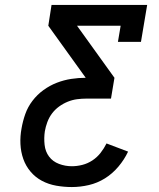

<svg xmlns="http://www.w3.org/2000/svg" viewBox="-20 -755 640 775"><path d="M270 0Q238 0 207 -5.5Q176 -11 149.5 -25Q123 -39 103.5 -62Q84 -85 74 -113.5Q64 -142 62.5 -173.5Q61 -205 67 -237Q72 -266 82 -294.5Q92 -323 111 -348Q130 -373 155.5 -391.5Q181 -410 209.5 -421Q238 -432 267.5 -436.5Q297 -441 326 -441L175 -651L188 -735H574L549 -586H456L467 -651H291L442 -441L428 -357H329Q310 -357 291 -354.5Q272 -352 253.5 -344.5Q235 -337 218.5 -325Q202 -313 190 -297Q178 -281 171 -262Q164 -243 161 -225Q157 -198 160 -170.5Q163 -143 178 -123Q193 -103 218 -93.5Q243 -84 270 -84Q291 -84 312.5 -89.5Q334 -95 353 -107.5Q372 -120 386 -138Q400 -156 410 -176L497 -143Q482 -111 458 -82.5Q434 -54 403.5 -35Q373 -16 338.5 -8Q304 0 270 0Z"/></svg>

Font: Iosevka Slab Medium Extended
Style: Italic
Weight: 500
Width: 7
Italic angle: -9°
Monospace: yes
Designer: Belleve Invis
Foundry: Belleve Invis
Version: Version 11.1.0; ttfautohint (v1.8.3)